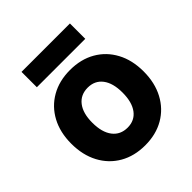

<svg xmlns="http://www.w3.org/2000/svg" viewBox="-189 -812 957 957"><g transform="rotate(-45 289.0 -333.5)"><path d="M111.8 -680.7V-572.5H453.1V-680.7ZM34 -251.8Q34 -172 66 -111.9Q98 -51.9 155.4 -18.7Q212.9 14.5 289.3 14.5Q365.6 14.5 422.9 -18.7Q480.1 -51.9 512 -111.9Q544 -172 544 -251.9Q544 -331.9 512 -391.3Q480.1 -450.8 422.9 -483.6Q365.6 -516.5 289.3 -516.5Q212.9 -516.5 155.5 -483.6Q98.1 -450.8 66 -391.2Q34 -331.7 34 -251.8ZM395.1 -252Q395.1 -184.3 367.2 -147.1Q339.3 -110 289.4 -110Q239.1 -110 210.6 -147.1Q182.1 -184.3 182.1 -252Q182.1 -318.6 210.6 -355.3Q239.1 -392 289.4 -392Q339.3 -392 367.2 -355.3Q395.1 -318.6 395.1 -252Z"/></g></svg>

Font: Overused Grotesk Light
Style: Regular
Weight: 300
Designer: RandomMaerks
Version: Version 0.005